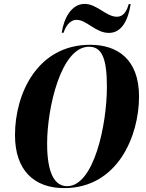

<svg xmlns="http://www.w3.org/2000/svg" viewBox="-20 -955 752 986"><path d="M539 -786C608 -786 639 -857 651 -934H641C630 -894 612 -869 580 -869C526 -869 477 -935 415 -935C347 -935 308 -862 297 -787H307C314 -813 335 -853 374 -853C425 -853 471 -786 539 -786ZM309 11C585 11 694 -258 694 -459C694 -649 585 -725 443 -725C174 -725 57 -477 57 -261C57 -79 157 11 309 11ZM325 1C263 1 222 -60 222 -218C222 -400 293 -715 437 -715C501 -715 529 -660 529 -510C529 -313 462 1 325 1Z"/></svg>

Font: Noto Serif Display Condensed ExtraBold
Style: Italic
Weight: 800
Width: 3
Italic angle: -12°
Designer: Monotype Design Team
Foundry: Monotype Imaging Inc.
Version: Version 2.009